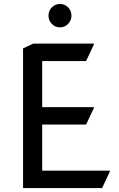

<svg xmlns="http://www.w3.org/2000/svg" viewBox="-20 -960 605 980"><path d="M244.6 -837.9Q227.5 -855.5 227.5 -880.1Q227.5 -904.8 244.6 -922.4Q261.7 -939.9 286.1 -939.9Q310.5 -939.9 327.6 -922.4Q344.7 -904.8 344.7 -880.1Q344.7 -855.5 327.6 -837.9Q310.5 -820.3 286.1 -820.3Q261.7 -820.3 244.6 -837.9ZM97.7 0V-712.9L149.4 -737.3H459V-732.4L419.4 -648.4H195.3V-413.1H459V-408.2L419.4 -324.2H195.3V-88.9H540.5V-84L501 0Z"/></svg>

Font: Nova Flat
Style: Book
Weight: 400
Version: Version 2.000